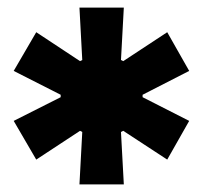

<svg xmlns="http://www.w3.org/2000/svg" viewBox="-20 -842 527 499"><path d="M301.8 -362.8H186.5L193.8 -499L188 -502L74.2 -427.2L15.6 -527.8L137.7 -589.4V-595.7L15.6 -657.7L74.2 -758.3L188 -683.1L193.8 -686L186.5 -822.3H301.8L294.4 -686L300.3 -683.1L414.6 -758.3L471.7 -657.7L350.6 -595.7V-589.4L471.7 -527.8L414.6 -427.2L300.3 -502L294.4 -499Z"/></svg>

Font: Estedad-FD ExtraBold
Style: Regular
Weight: 800
Designer: Amin Abedi
Version: Version 7.3